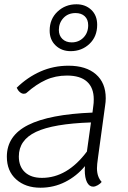

<svg xmlns="http://www.w3.org/2000/svg" viewBox="-20 -867 598 897"><path d="M438 -132Q433 -97 433 -81Q433 -41 455 -17Q449 -9 437 -2Q425 5 415 5Q397 5 386.5 -15.5Q376 -36 376 -73L377 -91Q338 -44 284.5 -17Q231 10 169 10Q99 10 55.5 -29Q12 -68 12 -135Q12 -233 111.5 -283Q211 -333 412 -341L416 -373Q418 -384 418 -403Q418 -457 386.5 -485.5Q355 -514 293 -514Q239 -514 194 -493.5Q149 -473 105 -434Q100 -429 91 -429Q82 -429 73 -436.5Q64 -444 58 -457Q108 -506 169 -533Q230 -560 300 -560Q382 -560 428 -520Q474 -480 474 -408Q474 -391 471 -373ZM386 -159 405 -295Q229 -289 148.5 -251Q68 -213 68 -136Q68 -89 96.5 -62.5Q125 -36 176 -36Q294 -36 386 -159ZM212 -724Q212 -778 248.5 -812.5Q285 -847 337 -847Q379 -847 406.5 -821Q434 -795 434 -751Q434 -696 398 -662Q362 -628 310 -628Q268 -628 240 -654.5Q212 -681 212 -724ZM392 -749Q392 -776 376 -791Q360 -806 333 -806Q298 -806 276.5 -783Q255 -760 255 -727Q255 -701 271.5 -685Q288 -669 315 -669Q348 -669 370 -691.5Q392 -714 392 -749Z"/></svg>

Font: Krub Light
Style: Italic
Weight: 300
Italic angle: -8°
Designer: Ekaluck Peanpanawate
Foundry: Cadson Demak Co.,Ltd.
Version: Version 1.000; ttfautohint (v1.6)